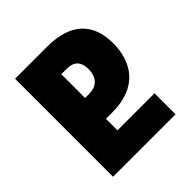

<svg xmlns="http://www.w3.org/2000/svg" viewBox="-192 -851 989 989"><g transform="rotate(-45 302.0 -357.0)"><path d="M70 0H525V-153H255V-237H301C488 -237 557 -352 557 -487C557 -632 473 -714 305 -714H70ZM255 -389V-562H296C348 -562 373 -533 373 -483C373 -414 333 -389 285 -389Z"/></g></svg>

Font: Noto Sans Georgian SemiCondensed Black
Style: Regular
Weight: 900
Width: 4
Designer: Monotype Design Team, Akaki Razmadze
Foundry: Google LLC
Version: Version 2.005